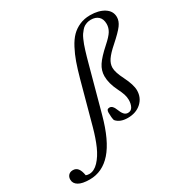

<svg xmlns="http://www.w3.org/2000/svg" viewBox="-491 -895 1259 1310"><g transform="rotate(-30 138.5 -240.0)"><path d="M-159.7 245.1Q-218.8 245.1 -247.8 227.5Q-276.9 210 -276.9 179.7Q-276.9 158.7 -264.4 145.3Q-252 131.8 -229.5 131.8Q-205.6 131.8 -191.2 149.7Q-176.8 167.5 -170.4 206.1Q-158.7 210.9 -144 210.9Q-106 210.9 -71 174.1Q-36.1 137.2 -10.7 79.8Q14.6 22.5 35.6 -54.2L125 -382.8Q143.6 -450.2 160.6 -498.5Q177.7 -546.9 201.4 -592Q225.1 -637.2 252.4 -664.8Q279.8 -692.4 317.1 -708.7Q354.5 -725.1 400.4 -725.1Q467.3 -725.1 510.5 -697.8Q553.7 -670.4 553.7 -622.6Q553.7 -591.3 530.5 -559.8Q507.3 -528.3 443.4 -471.7Q395.5 -429.7 374.8 -399.2Q354 -368.7 354 -337.4Q354 -300.8 386.2 -237.8Q422.4 -165.5 422.4 -121.6Q422.4 -63.5 381.3 -26.1Q340.3 11.2 274.9 11.2Q213.4 11.2 184.1 -24.4Q177.7 -46.4 177.7 -85.9Q177.7 -100.1 182.9 -106.7Q188 -113.3 200.2 -113.3Q225.1 -113.3 239.3 -74.7Q250 -46.4 262.5 -32.2Q274.9 -18.1 293 -18.1Q317.9 -18.1 329.6 -40Q341.3 -62 341.3 -93.3Q341.3 -115.7 334 -137.7Q326.7 -159.7 310.5 -192.4Q277.8 -258.3 277.8 -314.5Q277.8 -359.4 303.5 -398.7Q329.1 -438 392.1 -494.1Q437 -533.7 453.4 -560.5Q469.7 -587.4 469.7 -617.2Q469.7 -655.8 448 -675.8Q426.3 -695.8 389.2 -695.8Q374 -695.8 360.6 -691.7Q347.2 -687.5 336.4 -681.2Q325.7 -674.8 315.2 -662.6Q304.7 -650.4 296.9 -639.2Q289.1 -627.9 280.5 -608.4Q272 -588.9 266.4 -574Q260.7 -559.1 252.9 -533.4Q245.1 -507.8 240 -490Q234.9 -472.2 226.6 -441.4L132.3 -94.7Q84.5 81.5 12.2 163.3Q-60.1 245.1 -159.7 245.1Z"/></g></svg>

Font: Elstob Medium
Style: Italic
Weight: 500
Italic angle: -20°
Designer: Peter S. Baker
Version: Version 1.015